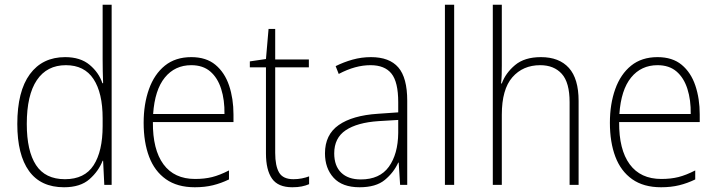

<svg xmlns="http://www.w3.org/2000/svg" viewBox="-20 -846 3026 810"><path d="M250 -56Q152 -56 102.5 -124.5Q53 -193 53 -323Q53 -461 106 -533Q159 -605 255 -605Q319 -605 358 -572.5Q397 -540 412 -495H415Q413 -547 413 -596V-826H451V-66H420L415 -168H413Q396 -124 357.5 -90Q319 -56 250 -56ZM254 -90Q337 -90 375 -149Q413 -208 413 -314V-347Q413 -454 374.5 -512.5Q336 -571 258 -571Q178 -571 135.5 -508Q93 -445 93 -323Q93 -209 132 -149.5Q171 -90 254 -90Z M787 -605Q850 -605 889 -572.5Q928 -540 946.5 -485Q965 -430 965 -363V-331H625Q624 -215 669.5 -153Q715 -91 803 -91Q843 -91 875 -99Q907 -107 946 -127V-89Q913 -73 878.5 -64.5Q844 -56 802 -56Q728 -56 680 -90Q632 -124 609 -185Q586 -246 586 -328Q586 -407 608.5 -470Q631 -533 675.5 -569Q720 -605 787 -605ZM787 -571Q718 -571 675.5 -519Q633 -467 626 -365H927Q928 -424 913 -471Q898 -518 867 -544.5Q836 -571 787 -571Z M1218 -90Q1237 -90 1254 -93.5Q1271 -97 1284 -102V-69Q1270 -63 1253 -59.5Q1236 -56 1213 -56Q1153 -56 1127.5 -92.5Q1102 -129 1102 -199V-562H1034V-587L1102 -597L1113 -724H1141V-595H1283V-562H1141V-201Q1141 -146 1157.5 -118Q1174 -90 1218 -90Z M1545 -605Q1623 -605 1660.5 -561.5Q1698 -518 1698 -421V-66H1668L1662 -160H1660Q1641 -118 1603.5 -87Q1566 -56 1497 -56Q1424 -56 1387.5 -96Q1351 -136 1351 -199Q1351 -278 1409 -318.5Q1467 -359 1574 -366L1660 -372V-415Q1660 -500 1631.5 -535.5Q1603 -571 1543 -571Q1511 -571 1478 -562Q1445 -553 1409 -534L1396 -567Q1430 -584 1467.5 -594.5Q1505 -605 1545 -605ZM1577 -335Q1487 -329 1438.5 -296.5Q1390 -264 1390 -199Q1390 -146 1419.5 -117.5Q1449 -89 1502 -89Q1582 -89 1620.5 -142.5Q1659 -196 1660 -285V-340Z M1896 -66H1857V-826H1896Z M2097 -570Q2097 -547 2096.5 -530.5Q2096 -514 2094 -494H2097Q2113 -538 2153 -571.5Q2193 -605 2262 -605Q2339 -605 2380 -559.5Q2421 -514 2421 -420V-66H2383V-415Q2383 -498 2350 -534.5Q2317 -571 2259 -571Q2186 -571 2141.5 -520Q2097 -469 2097 -362V-66H2059V-826H2097Z M2754 -605Q2817 -605 2856 -572.5Q2895 -540 2913.5 -485Q2932 -430 2932 -363V-331H2592Q2591 -215 2636.5 -153Q2682 -91 2770 -91Q2810 -91 2842 -99Q2874 -107 2913 -127V-89Q2880 -73 2845.5 -64.5Q2811 -56 2769 -56Q2695 -56 2647 -90Q2599 -124 2576 -185Q2553 -246 2553 -328Q2553 -407 2575.5 -470Q2598 -533 2642.5 -569Q2687 -605 2754 -605ZM2754 -571Q2685 -571 2642.5 -519Q2600 -467 2593 -365H2894Q2895 -424 2880 -471Q2865 -518 2834 -544.5Q2803 -571 2754 -571Z"/></svg>

Font: Noto Sans Malayalam UI SemiCondensed ExtraLight
Style: Regular
Weight: 200
Width: 4
Designer: Jelle Bosma - Monotype Design Team
Foundry: Monotype Imaging Inc.
Version: Version 2.104; ttfautohint (v1.8.4.7-5d5b)